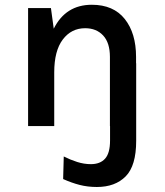

<svg xmlns="http://www.w3.org/2000/svg" viewBox="-20 -516 674 786"><path d="M95 0V-483H188.5L200 -398.5Q249 -496.5 356 -496.5Q444.5 -496.5 490.8 -438.2Q537 -380 537 -283V-257H537.5V60.5Q537.5 162.5 494.5 206Q451.5 249.5 376.5 249.5Q339 249.5 306 241Q273 232.5 238.5 217L241 124.5Q267.5 138 295.8 147Q324 156 352 156Q390 156 410.2 133.5Q430.5 111 430.5 59V0H430V-283Q430 -341 402.2 -370.8Q374.5 -400.5 328.5 -400.5Q272 -400.5 237 -354.2Q202 -308 202 -219.5V0Z"/></svg>

Font: Karla SemiBold
Style: Regular
Weight: 600
Designer: Jonathan Pinhorn
Version: Version 2.004; ttfautohint (v1.8.4.7-5d5b);gftools[0.9.33]